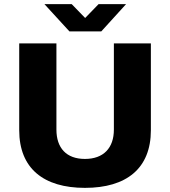

<svg xmlns="http://www.w3.org/2000/svg" viewBox="-20 -897 823 929"><path d="M195 -877 316 -745H470L590 -877H457L392 -810L327 -877ZM391 12C592 12 710 -82 710 -267V-687H531V-270C531 -181 481 -128 391 -128C301 -128 253 -181 253 -270V-687H73V-267C73 -82 191 12 391 12Z"/></svg>

Font: Archivo ExtraBold
Style: Regular
Weight: 800
Designer: Hector Gatti
Foundry: Omnibus-Type
Version: Version 2.001